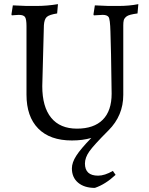

<svg xmlns="http://www.w3.org/2000/svg" viewBox="-20 -666 721 927"><path d="M390.1 123.5Q390.1 182.1 453.6 182.1Q485.4 182.1 524.9 159.2L538.1 178.2Q488.8 224.1 438 241.2Q387.2 241.2 357.2 216.1Q327.1 190.9 327.1 147Q327.1 119.1 348.1 86.2Q369.1 53.2 420.9 0Q378.9 12.2 327.1 12.2Q221.2 12.2 164.6 -45.4Q107.9 -103 107.9 -209V-540Q107.9 -572.3 101.1 -583.3Q94.2 -594.2 70.8 -594.2L48.8 -592.8Q43 -591.8 37.1 -591.8L35.2 -596.2L42 -640.1Q105 -637.2 109.4 -637.2H154.8Q207 -637.2 259.8 -646L255.9 -601.1Q217.8 -595.2 205.8 -584.2Q193.8 -573.2 191.9 -543.9L184.1 -250Q184.1 -149.9 227.1 -97.4Q270 -44.9 351.6 -44.9Q433.1 -44.9 476.1 -87.9Q519 -130.9 519 -213.9L516.1 -402.8Q514.2 -466.8 513.2 -512.7Q511.7 -573.7 504.2 -584Q496.6 -594.2 476.1 -594.2L450.2 -592.8Q442.4 -591.8 433.1 -591.8L431.2 -596.2L438 -640.1Q501 -637.2 504.9 -637.2H550.8Q604 -637.2 647.9 -646L644 -601.1Q602.5 -595.7 591.3 -586.9Q580.1 -578.1 577.6 -568.6Q575.2 -559.1 575.2 -543.9V-208Q575.2 -107.9 503.9 -36.6Q432.6 34.7 411.4 64.9Q390.1 95.2 390.1 123.5Z"/></svg>

Font: Alegreya-Regular
Style: Regular
Weight: 400
Designer: Juan Pablo del Peral
Foundry: Juan Pablo del Peral
Version: Version 1.003